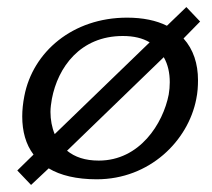

<svg xmlns="http://www.w3.org/2000/svg" viewBox="-20 -500 601 544"><path d="M29 -17 68 24 118 -23C151 -3 197 8 254 8C404 8 513 -101 536 -219C540 -238 541 -256 541 -273C541 -319 528 -360 500 -391L547 -439L508 -480L453 -427C423 -442 385 -450 340 -450C186 -450 73 -353 49 -228C45 -208 43 -188 43 -170C43 -128 53 -91 75 -62ZM123 -183C123 -195 125 -208 127 -220C144 -309 207 -398 328 -398C359 -398 384 -392 404 -380L135 -120C127 -139 123 -161 123 -183ZM170 -73 444 -338C456 -317 461 -293 461 -267C461 -255 460 -244 458 -232C442 -150 376 -45 260 -45C221 -45 192 -55 170 -73Z"/></svg>

Font: KpSans
Style: Italic
Weight: 400
Italic angle: -11°
Version: Version 0.66